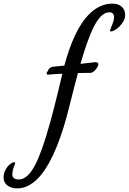

<svg xmlns="http://www.w3.org/2000/svg" viewBox="-200 -776 712 1062"><path d="M155.8 -413.1Q167.5 -456.5 182.1 -499Q196.8 -541.5 214.6 -579.6Q232.4 -617.7 254.2 -649.9Q275.9 -682.1 301.8 -705.8Q327.6 -729.5 357.7 -742.7Q387.7 -755.9 422.9 -755.9Q454.6 -755.9 473.4 -738.8Q492.2 -721.7 492.2 -693.8Q492.2 -674.3 482.4 -657.7Q472.7 -641.1 460 -628.7Q447.3 -616.2 434.3 -609.1Q421.4 -602.1 415 -602.1Q408.2 -602.1 408.2 -606.9Q408.2 -608.4 408.9 -610.1Q409.7 -611.8 411.1 -615.2Q418 -632.3 424.6 -649.7Q431.2 -667 431.2 -682.1Q431.2 -691.9 425 -700Q418.9 -708 404.8 -708Q381.8 -708 361.3 -688.7Q340.8 -669.4 321.5 -632.8Q302.2 -596.2 283.4 -543.2Q264.6 -490.2 245.1 -422.9L326.2 -432.1Q344.2 -432.1 344.2 -420.9Q344.2 -415 339.8 -406.7Q335.4 -398.4 328.9 -390.9Q322.3 -383.3 314.9 -378.2Q307.6 -373 301.8 -373Q283.2 -373 265.6 -372.6Q248 -372.1 231 -372.1Q218.8 -327.6 206.8 -279.5Q194.8 -231.4 181.2 -178.2Q167.5 -123 150.6 -68.6Q133.8 -14.2 113.8 35.2Q93.8 84.5 70.3 126.7Q46.9 168.9 19.8 200Q-7.3 231 -38.6 248.5Q-69.8 266.1 -105 266.1Q-121.6 266.1 -135.3 261.7Q-148.9 257.3 -158.9 249.8Q-168.9 242.2 -174.6 231.2Q-180.2 220.2 -180.2 207Q-180.2 188 -173.6 172.1Q-167 156.2 -157.7 145Q-148.4 133.8 -138.4 127.7Q-128.4 121.6 -122.1 121.1Q-118.2 121.1 -117.2 122.6Q-116.2 124 -116.2 127Q-116.2 127.9 -116.7 129.4Q-117.2 130.9 -118.2 133.8Q-125 149.4 -128.4 162.8Q-131.8 176.3 -131.8 189.9Q-131.8 202.1 -122.8 209.5Q-113.8 216.8 -97.2 216.8Q-76.7 216.8 -57.6 203.4Q-38.6 189.9 -20 161.1Q-1.5 132.3 17.1 86.4Q35.6 40.5 55.7 -24.4Q75.7 -89.4 97.7 -174.8Q119.6 -260.3 145 -368.2Q126.5 -367.2 111.3 -366.5Q96.2 -365.7 85.4 -364.7Q72.8 -363.8 63 -362.8Q60.5 -362.8 59.3 -366.9Q58.1 -371.1 58.1 -374Q58.1 -377.4 64 -381.8L70.8 -396Q75.7 -400.4 80.1 -402.6Q84.5 -404.8 88.6 -406Q92.8 -407.2 97.2 -407.5Q101.6 -407.7 106.9 -408.2Z"/></svg>

Font: Mervale Script
Style: Regular
Weight: 400
Designer: Astigmatic (AOETI)
Foundry: Astigmatic (AOETI)
Version: Version 1.000